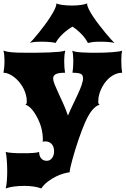

<svg xmlns="http://www.w3.org/2000/svg" viewBox="-37 -813 723 1102"><path d="M-4.4 58.6Q1.5 61 12.2 62.5Q22.9 64 36.6 64.9Q50.3 65.9 65.7 66.2Q81.1 66.4 96.2 66.4Q111.3 66.4 125.7 66.2Q140.1 65.9 152.3 64.9Q164.6 64 173.8 62.5Q183.1 61 187.5 58.6Q187.5 82 199.2 95.9Q210.9 109.9 231.4 109.9Q250 109.9 261.7 94.2Q273.4 78.6 273.4 55.7Q273.4 28.8 259.5 13.7Q245.6 -1.5 222.2 -1.5Q215.3 -1.5 208 0Q208.5 -3.4 208.7 -8.1Q209 -12.7 209 -16.6Q209 -37.6 203.1 -66.9Q197.3 -96.2 180.7 -130.4Q163.6 -165.5 145 -186.3Q126.5 -207 108.4 -212.4Q116.7 -215.3 116.7 -227.5Q116.7 -233.9 116 -244.9Q115.2 -255.9 111.3 -270.3Q107.4 -284.7 99.6 -301.8Q91.8 -318.8 77.1 -337.4Q68.8 -348.1 58.1 -358.4Q47.4 -368.7 34.9 -377Q22.5 -385.3 9.3 -390.4Q-3.9 -395.5 -17.1 -395.5Q-14.6 -409.7 -12.9 -426.5Q-11.2 -443.4 -11.2 -463.9Q-11.2 -499 -17.1 -522.5Q-9.8 -519.5 0.2 -517.3Q10.3 -515.1 25.4 -513.4Q40.5 -511.7 62 -511Q83.5 -510.3 113.8 -510.3Q145 -510.3 179.4 -510.5Q213.9 -510.7 245.1 -512Q276.4 -513.2 301 -515.6Q325.7 -518.1 337.4 -522.5Q334.5 -510.3 333 -496.1Q331.5 -481.9 331.5 -463.9Q331.5 -422.9 336.4 -395.5Q299.8 -395.5 283.9 -387.7Q268.1 -379.9 268.1 -362.8Q268.1 -349.6 276.9 -327.6Q285.6 -305.7 298.8 -277.6Q312 -249.5 326.7 -216.8Q341.3 -184.1 353 -149.4Q365.7 -180.2 380.9 -211.2Q396 -242.2 408.9 -270.3Q421.9 -298.3 430.7 -322.5Q439.5 -346.7 439.5 -364.3Q439.5 -383.8 425.3 -389.6Q411.1 -395.5 378.9 -395.5Q383.8 -422.9 383.8 -463.9Q383.8 -499 377.9 -522.5Q384.3 -518.1 399.7 -515.6Q415 -513.2 435.3 -512Q455.6 -510.7 478.5 -510.5Q501.5 -510.3 522.5 -510.3Q541 -510.3 563.5 -511Q585.9 -511.7 606.4 -513.4Q627 -515.1 642.8 -517.3Q658.7 -519.5 664.1 -522.5Q661.1 -510.3 660.2 -496.1Q659.2 -481.9 659.2 -463.9Q659.2 -422.9 664.1 -395.5Q636.2 -395.5 609.4 -379.4Q582.5 -363.3 562 -334Q550.3 -316.9 543.2 -301Q536.1 -285.2 532.5 -271.2Q528.8 -257.3 527.8 -246.1Q526.9 -234.9 526.9 -227.5Q526.9 -215.3 535.2 -212.4Q514.2 -206.5 493.2 -182.1Q472.2 -157.7 450.7 -108.9Q442.9 -90.8 433.1 -65.4Q423.3 -40 413.6 -11.5Q403.8 17.1 394.8 46.6Q385.7 76.2 378.7 101.8Q371.6 127.4 367.2 147Q362.8 166.5 362.8 175.8Q349.1 177.2 328.1 183.1Q307.1 189 284.2 200.2Q261.2 211.4 238.8 228.3Q216.3 245.1 199.7 268.6Q182.1 261.7 157.2 257.8Q132.3 253.9 102.5 253.9Q70.3 253.9 43.2 257.6Q16.1 261.2 -4.4 268.6Q-2 260.3 -0.2 248.5Q1.5 236.8 2.4 223.4Q3.4 210 3.9 195.6Q4.4 181.2 4.4 168Q4.4 151.9 3.7 136Q2.9 120.1 2 105.7Q1 91.3 -0.7 79.3Q-2.4 67.4 -4.4 58.6ZM134.3 -566.4Q140.6 -572.3 154.3 -587.9Q168 -603.5 185.1 -624.5Q202.1 -645.5 220 -669.7Q237.8 -693.8 252.7 -717Q267.6 -740.2 277.1 -759.8Q286.6 -779.3 286.6 -791.5V-793.5Q291.5 -790.5 301 -788.3Q310.5 -786.1 323 -784.4Q335.4 -782.7 349.1 -782Q362.8 -781.2 375.5 -781.2Q405.3 -781.2 429 -784.7Q452.6 -788.1 462.9 -793.5V-791.5Q462.9 -779.8 472.7 -760Q482.4 -740.2 497.8 -717.3Q513.2 -694.3 532 -669.9Q550.8 -645.5 568.1 -624.5Q585.4 -603.5 599.6 -587.9Q613.8 -572.3 620.1 -566.4Q613.3 -568.8 591.6 -571.3Q569.8 -573.7 539.1 -573.7Q509.8 -573.7 493.2 -571.3Q476.6 -568.8 467.8 -566.4Q463.9 -574.2 456.8 -585Q449.7 -595.7 439 -608.2Q428.2 -620.6 413.3 -634Q398.4 -647.5 378.9 -660.2Q357.4 -647.5 341.1 -634Q324.7 -620.6 313 -608.2Q301.3 -595.7 293.7 -585Q286.1 -574.2 281.7 -566.4Q278.3 -567.9 270.5 -569.1Q262.7 -570.3 252 -571.5Q241.2 -572.8 228 -573.2Q214.8 -573.7 200.7 -573.7Q170.4 -573.7 155.8 -571.5Q141.1 -569.3 134.3 -566.4Z"/></svg>

Font: Arbutus
Style: Regular
Weight: 400
Designer: Karolina Lach
Foundry: Sorkin Type Co.
Version: Version 1.003